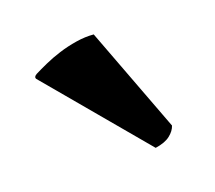

<svg xmlns="http://www.w3.org/2000/svg" viewBox="-47 -758 360 321"><g transform="rotate(-15 133.0 -598.0)"><path d="M224 -522Q222 -513 213.5 -505Q205 -497 188 -493L25 -656Q22 -660 28 -664Q36 -669 48.5 -676Q61 -683 75.5 -689Q90 -695 106 -699Q122 -703 137 -703Z"/></g></svg>

Font: Lusitana
Style: Bold
Weight: 700
Designer: Ana Paula Megda
Foundry: Ana Paula Megda
Version: Version 1.000; ttfautohint (v1.1) -l 8 -r 50 -G 200 -x 14 -D